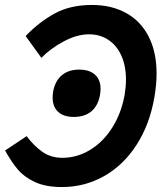

<svg xmlns="http://www.w3.org/2000/svg" viewBox="-32 -754 652 775"><path d="M600 -457Q600 -411.5 591 -360.5Q572 -251 519 -169Q466 -87 388 -43Q310 1 218 1Q152.5 1 109 -19.2Q65.5 -39.5 39.8 -70Q14 -100.5 -11.5 -146.5L75.5 -204.5Q104.5 -165.5 139 -141.2Q173.5 -117 220 -117Q279 -117 331.8 -149Q384.5 -181 421 -238.8Q457.5 -296.5 471 -370.5Q476.5 -405 476.5 -432.5Q476.5 -488 457.8 -529.5Q439 -571 405.2 -593.2Q371.5 -615.5 327.5 -615.5Q279 -615.5 225.5 -587Q172 -558.5 135 -520.5L71.5 -608.5Q125 -664.5 188 -699.2Q251 -734 339 -734Q418 -734 477 -701.5Q536 -669 568 -606.5Q600 -544 600 -457ZM374 -395Q374 -385 371.5 -370Q363.5 -327 336.8 -304.5Q310 -282 266 -282Q225 -282 202.8 -302.5Q180.5 -323 180.5 -360Q180.5 -373 182.5 -384.5Q190.5 -427.5 217.5 -450.2Q244.5 -473 287.5 -473Q329 -473 351.5 -452.5Q374 -432 374 -395Z"/></svg>

Font: JuliaMono Medium
Style: Italic
Weight: 500
Italic angle: -9°
Monospace: yes
Designer: cormullion
Foundry: corm
Version: Version 0.054; ttfautohint (v1.8.4)